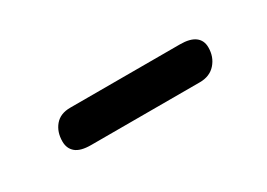

<svg xmlns="http://www.w3.org/2000/svg" viewBox="-17 -432 461 332"><g transform="rotate(-30 213.5 -266.0)"><path d="M108 -229Q87 -229 77.5 -237Q68 -245 68 -259Q68 -278 78.5 -290.5Q89 -303 109 -303H328Q348 -303 358 -295.5Q368 -288 368 -274Q368 -255 356.5 -242Q345 -229 325 -229Z"/></g></svg>

Font: Nunito Medium
Style: Italic
Weight: 500
Designer: Vernon Adams
Foundry: Vernon Adams
Version: Version 3.601